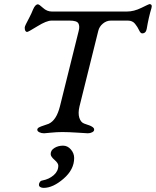

<svg xmlns="http://www.w3.org/2000/svg" viewBox="-20 -645 757 932"><path d="M340 122Q340 178 288.5 222.5Q237 267 192 267Q182 267 175.5 263Q169 259 169 252Q169 245 173.5 238.5Q178 232 186 231Q218 225 240.5 205.5Q263 186 263 159Q263 147 244.5 131Q226 115 226 103Q226 84 244.5 73Q263 62 286 62Q308 62 324 80.5Q340 99 340 122ZM457 -495 366 -129Q358 -96 365 -73.5Q372 -51 389 -45Q392 -44 397.5 -42Q403 -40 406 -39Q409 -38 413.5 -36.5Q418 -35 420.5 -33.5Q423 -32 426 -30.5Q429 -29 430.5 -27.5Q432 -26 434 -24Q436 -22 436.5 -19.5Q437 -17 437 -15Q437 -8 427.5 -3Q418 2 406 2Q404 2 358 -1Q312 -4 283 -4Q256 -4 227 -1Q198 2 194 2Q181 2 171 -3Q161 -8 161 -15Q161 -22 169 -26.5Q177 -31 193 -36Q209 -41 216 -44Q254 -61 271 -129L362 -495Q368 -518 360.5 -531.5Q353 -545 318 -545H230Q206 -545 161.5 -517.5Q117 -490 112 -490Q100 -490 100 -511Q100 -516 106 -528Q112 -540 122.5 -560Q133 -580 140 -598Q151 -624 164 -624Q170 -624 189 -606.5Q208 -589 232 -589H596Q630 -589 666.5 -607Q703 -625 705 -625Q721 -625 715 -605Q702 -563 692 -504Q688 -483 670 -483Q662 -483 655 -498.5Q648 -514 635.5 -529.5Q623 -545 601 -545H518Q497 -545 479.5 -530.5Q462 -516 457 -495Z"/></svg>

Font: EB Garamond 08
Style: Italic
Weight: 400
Italic angle: -14°
Version: Version 0.016